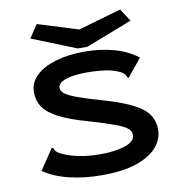

<svg xmlns="http://www.w3.org/2000/svg" viewBox="-89 -898 929 991"><g transform="rotate(-10 375.0 -402.5)"><path d="M367 11Q275 11 196 -8Q117 -27 62 -65L130 -166L135 -174L143 -169Q145 -161 149.5 -155Q154 -149 168 -140Q206 -120 259 -108.5Q312 -97 378 -97Q455 -97 507 -114.5Q559 -132 559 -167Q559 -186 541.5 -201Q524 -216 478.5 -232.5Q433 -249 350 -274Q252 -301 196.5 -329.5Q141 -358 117.5 -392Q94 -426 94 -472Q94 -521 131 -557Q168 -593 234 -613Q300 -633 387 -633Q469 -633 541 -613Q613 -593 664 -553L594 -467L588 -459L581 -465Q580 -473 575.5 -478.5Q571 -484 559 -493Q523 -512 477.5 -518.5Q432 -525 379 -525Q311 -525 269.5 -511Q228 -497 228 -471Q228 -454 245.5 -440Q263 -426 310.5 -408.5Q358 -391 447 -366Q541 -338 594.5 -310Q648 -282 670 -248Q692 -214 692 -171Q692 -123 657.5 -81.5Q623 -40 551.5 -14.5Q480 11 367 11ZM606 -815 649 -749 406 -655H356L124 -748L169 -816L381 -750Z"/></g></svg>

Font: Inconsolata ExtraExpanded ExtraBold
Style: Regular
Weight: 800
Width: 8
Monospace: yes
Designer: Raph Levien, Cyreal, Brenton Simpson
Foundry: Raph Levien, Cyreal, Google
Version: Version 3.001; ttfautohint (v1.8.2.53-6de2)